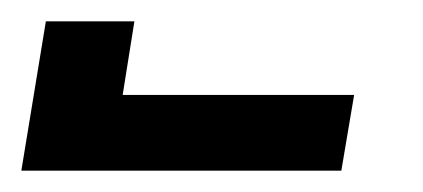

<svg xmlns="http://www.w3.org/2000/svg" viewBox="-377 -760 397 180"><path d="M-357 -600 -334 -740H-251L-262 -671H-45L-57 -600Z"/></svg>

Font: Iosevka
Style: Bold Italic
Weight: 700
Italic angle: -9°
Monospace: yes
Designer: Belleve Invis
Foundry: Belleve Invis
Version: Version 32.5.0; ttfautohint (v1.8.4)